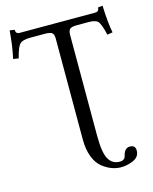

<svg xmlns="http://www.w3.org/2000/svg" viewBox="-127 -755 825 1037"><g transform="rotate(-15 285.0 -237.0)"><path d="M258 -566Q258 -589 247.5 -597Q237 -605 209 -605H125Q83 -605 67.5 -589Q52 -573 37 -513L7 -518Q22 -583 29 -672L56 -668Q56 -645 77 -645H500Q522 -645 522 -668L548 -671Q552 -571 563 -518L533 -513Q518 -575 505 -590Q492 -605 452 -605H386Q358 -605 348 -596.5Q338 -588 338 -563V0Q338 96 359 131.5Q380 167 420 167Q450 167 454 141Q464 102 493 102Q524 102 524 132Q524 167 490 182.5Q456 198 420 198Q394 198 368 188.5Q342 179 316 158.5Q290 138 274 97Q258 56 258 0Z"/></g></svg>

Font: Libertinus Sans
Style: Regular
Weight: 400
Designer: Philipp H. Poll
Foundry: Khaled Hosny
Version: Version 6.1